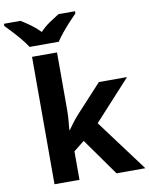

<svg xmlns="http://www.w3.org/2000/svg" viewBox="-154 -1054 877 1128"><g transform="rotate(-10 284.5 -490.0)"><path d="M227 -760V-420Q227 -389 224.5 -358.5Q222 -328 219 -297H221Q236 -318 252 -339Q268 -360 286 -380L439 -546H607L390 -309L620 0H448L291 -221L227 -170V0H78V-760ZM74 -820Q60 -842 37.5 -869.5Q15 -897 -9 -922.5Q-33 -948 -51 -967V-980H48Q74 -964 104 -942.5Q134 -921 160 -894Q185 -921 216.5 -942.5Q248 -964 274 -980H373V-967Q355 -949 331 -923Q307 -897 284.5 -869.5Q262 -842 248 -820Z"/></g></svg>

Font: Noto Sans
Style: Bold
Weight: 700
Designer: Monotype Design Team
Foundry: Monotype Imaging Inc.
Version: Version 2.000;GOOG;noto-source:20170915:90ef993387c0; ttfaut